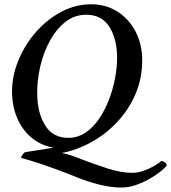

<svg xmlns="http://www.w3.org/2000/svg" viewBox="-20 -671 784 880"><path d="M537.1 188.5Q486.3 188.5 432.1 174.3Q377.9 160.2 332 141.6Q301.8 128.9 258.8 112.8Q215.8 96.7 168.5 80.6Q121.1 64.5 76.2 52.7Q76.2 48.8 83 38.6Q89.8 28.3 95.7 26.4L225.6 5.9Q168 -3.9 125 -39.6Q82 -75.2 58.6 -130.4Q35.2 -185.5 35.2 -252Q35.2 -324.2 64.5 -395Q93.8 -465.8 144.5 -523.9Q195.3 -582 260.7 -616.7Q326.2 -651.4 397.5 -651.4Q465.8 -651.4 518.6 -617.7Q571.3 -584 601.6 -525.9Q631.8 -467.8 631.8 -394.5Q631.8 -312.5 601.6 -241.2Q571.3 -169.9 519 -113.8Q466.8 -57.6 400.4 -20.5Q334 16.6 262.7 30.3Q292 34.2 352.5 58.6Q411.1 81.1 473.1 101.1Q535.2 121.1 585.9 121.1Q610.4 121.1 636.2 112.3Q662.1 103.5 684.6 90.8Q707 78.1 720.7 66.4Q744.1 73.2 744.1 87.9Q734.4 100.6 712.4 117.7Q690.4 134.8 661.6 150.9Q632.8 167 600.6 177.7Q568.4 188.5 537.1 188.5ZM293 -39.1Q335.9 -39.1 371.6 -63Q407.2 -86.9 434.1 -126.5Q460.9 -166 479.5 -214.4Q498 -262.7 507.3 -312.5Q516.6 -362.3 516.6 -405.3Q516.6 -492.2 481.4 -547.9Q446.3 -603.5 375 -603.5Q322.3 -603.5 280.8 -571.3Q239.3 -539.1 210 -486.3Q180.7 -433.6 165.5 -370.6Q150.4 -307.6 150.4 -246.1Q150.4 -156.2 186 -97.7Q221.7 -39.1 293 -39.1Z"/></svg>

Font: Crimson Text SemiBold
Style: Italic
Weight: 600
Italic angle: -11°
Designer: Sebastian Kosch
Foundry: Sebastian Kosch
Version: Version 1.100; ttfautohint (v1.8.4)